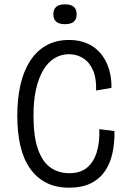

<svg xmlns="http://www.w3.org/2000/svg" viewBox="-20 -857 592 889"><path d="M300 12Q238 12 193 -11.5Q148 -35 118 -78.5Q88 -122 74 -183.5Q60 -245 60 -320Q60 -401 75 -465.5Q90 -530 120.5 -576.5Q151 -623 196 -647.5Q241 -672 300 -672Q348 -672 385 -655.5Q422 -639 447 -608.5Q472 -578 484.5 -537.5Q497 -497 496 -450L425 -438Q427 -492 411.5 -529.5Q396 -567 366.5 -586.5Q337 -606 299 -606Q263 -606 232.5 -587.5Q202 -569 180.5 -533Q159 -497 147 -444.5Q135 -392 135 -322Q135 -226 155.5 -167Q176 -108 213.5 -81.5Q251 -55 301 -55Q351 -55 382 -80Q413 -105 427.5 -151Q442 -197 440 -259L510 -250Q511 -197 501 -149.5Q491 -102 466.5 -65.5Q442 -29 401 -8.5Q360 12 300 12ZM281 -745Q254 -745 240.5 -756.5Q227 -768 227 -791Q227 -814 240.5 -825.5Q254 -837 281 -837Q308 -837 321.5 -825.5Q335 -814 335 -791Q335 -768 321.5 -756.5Q308 -745 281 -745Z"/></svg>

Font: Bricolage Grotesque SemiCondensed Light
Style: Regular
Weight: 300
Width: 4
Designer: Mathieu Triay
Foundry: Atelier Triay
Version: Version 1.000;gftools[0.9.30]